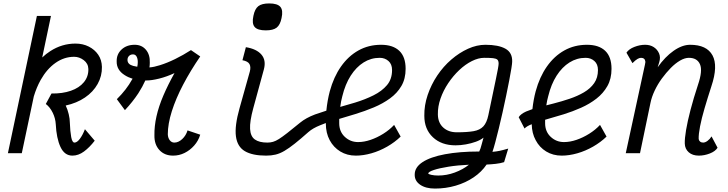

<svg xmlns="http://www.w3.org/2000/svg" viewBox="-20 -893 4240 1119"><path d="M402 14Q356 14 332.5 -36.5Q309 -87 305 -169Q303 -204 287 -236.5Q271 -269 247 -287L280 -348Q344 -347 393 -364Q442 -381 469 -414Q496 -447 495 -491Q494 -523 468 -542.5Q442 -562 412 -562Q354 -562 303.5 -526.5Q253 -491 217 -427Q193 -384 177 -331L107 0H26L195 -800H277L226 -558Q248 -579 273 -595Q341 -639 420 -639Q463 -639 497.5 -621.5Q532 -604 552.5 -574Q573 -544 574 -503Q575 -450 549 -403.5Q523 -357 475 -324.5Q427 -292 363 -278Q374 -255 380.5 -227.5Q387 -200 387 -179Q389 -126 395 -94Q401 -62 414 -62Q429 -62 445.5 -84Q462 -106 475 -140L532 -73Q502 -34 469.5 -10Q437 14 402 14Z M708 -251 661 -315Q717 -370 750 -430Q751 -432 753 -434Q727 -442 707 -455Q659 -485 660 -535Q659 -577 688.5 -604.5Q718 -632 765 -632Q806 -632 830.5 -603Q855 -574 853 -527Q853 -514 851 -500Q878 -502 912 -513Q954 -526 1001 -549Q1048 -572 1093 -601L1147 -564Q1090 -481 1047.5 -400Q1005 -319 981.5 -245Q958 -171 958 -110Q959 -89 969.5 -75.5Q980 -62 996 -62Q1020 -62 1042 -82.5Q1064 -103 1073 -133L1147 -108Q1136 -72 1111.5 -44.5Q1087 -17 1055.5 -1.5Q1024 14 989 14Q939 14 909 -18.5Q879 -51 880 -104Q879 -157 892 -215Q905 -273 932 -336Q959 -399 997 -467Q952 -446 908 -435Q864 -424 833 -424Q830 -424 827 -424Q811 -388 786 -349Q753 -299 708 -251ZM780 -504Q783 -518 783 -531Q783 -551 776 -563.5Q769 -576 755 -576Q741 -576 732 -567Q723 -558 723 -544Q723 -518 756 -509Q767 -506 780 -504Z M1531 14Q1451 14 1407 -12Q1363 -38 1355 -98.5Q1347 -159 1376 -262L1436 -476Q1443 -503 1434 -519.5Q1425 -536 1393 -542L1413 -618Q1475 -608 1503.5 -575Q1532 -542 1518 -489L1456 -262Q1435 -185 1437.5 -141.5Q1440 -98 1465.5 -80Q1491 -62 1538 -62Q1556 -62 1571.5 -66.5Q1587 -71 1606 -83Q1625 -95 1654.5 -118Q1684 -141 1729 -178Q1763 -206 1816 -226Q1847 -237 1882 -248Q1888 -308 1902 -361Q1925 -445 1967.5 -505.5Q2010 -566 2069 -599Q2128 -632 2201 -632Q2270 -632 2307 -597Q2344 -562 2344 -492Q2344 -434 2319.5 -392Q2295 -350 2253 -319.5Q2211 -289 2158.5 -267Q2106 -245 2050 -228Q2003 -213 1957 -200Q1957 -188 1957 -175Q1957 -126 1989.5 -95.5Q2022 -65 2067 -65Q2102 -65 2140 -78Q2178 -91 2214 -113.5Q2250 -136 2277 -165L2315 -97Q2281 -64 2236.5 -38.5Q2192 -13 2144.5 0.5Q2097 14 2054 14Q2003 14 1963.5 -10Q1924 -34 1901.5 -76Q1879 -118 1879 -173Q1879 -174 1879 -176Q1862 -169 1846 -163Q1803 -146 1777 -123Q1732 -83 1698 -56Q1664 -29 1637.5 -13.5Q1611 2 1586 8Q1561 14 1531 14ZM1963 -270Q2006 -282 2049 -295Q2108 -313 2157 -337.5Q2206 -362 2235.5 -397Q2265 -432 2265 -485Q2265 -519 2244 -537.5Q2223 -556 2193 -556Q2142 -556 2099 -529Q2056 -502 2024 -452Q1992 -402 1975 -332Q1967 -303 1963 -270ZM1529 -716Q1481 -716 1464 -736Q1447 -756 1457 -801Q1465 -841 1485.5 -857Q1506 -873 1549 -873Q1597 -873 1614 -853Q1631 -833 1621 -788Q1613 -748 1592.5 -732Q1572 -716 1529 -716Z M2515 206Q2461 206 2428.5 183.5Q2396 161 2397 124Q2397 82 2442.5 52Q2488 22 2573 6Q2658 -10 2773 -10Q2781 -26 2786.5 -49Q2792 -72 2798 -91Q2781 -77 2753.5 -67Q2726 -57 2695 -51.5Q2664 -46 2635 -46Q2553 -46 2503 -93Q2453 -140 2453 -218Q2452 -279 2472.5 -339.5Q2493 -400 2528.5 -453Q2564 -506 2610.5 -546Q2657 -586 2708 -609Q2759 -632 2809 -632Q2885 -632 2926 -609Q2967 -586 2965 -533Q2965 -524 2960.5 -495Q2956 -466 2948 -425Q2940 -384 2930 -335.5Q2920 -287 2909 -238Q2898 -189 2887 -144Q2876 -99 2866.5 -63.5Q2857 -28 2850 -8Q2873 -10 2892 -14Q2911 -18 2942 -27L2918 52Q2896 59 2868.5 62Q2841 65 2816 66Q2787 109 2740.5 140.5Q2694 172 2636 189Q2578 206 2515 206ZM2534 130Q2583 130 2630.5 112.5Q2678 95 2713 67Q2647 70 2594 78.5Q2541 87 2509 97.5Q2477 108 2476 118Q2476 122 2493.5 126Q2511 130 2534 130ZM2642 -122Q2703 -122 2740 -128.5Q2777 -135 2797 -156.5Q2817 -178 2826 -221Q2855 -361 2870.5 -434Q2886 -507 2886 -522Q2886 -539 2878.5 -545.5Q2871 -552 2853.5 -554Q2836 -556 2802 -556Q2768 -556 2730 -537Q2692 -518 2656.5 -484.5Q2621 -451 2592.5 -408.5Q2564 -366 2547.5 -319Q2531 -272 2532 -225Q2533 -177 2563.5 -149.5Q2594 -122 2642 -122Z M3477 -165 3515 -97Q3481 -64 3436.5 -38.5Q3392 -13 3344.5 0.5Q3297 14 3254 14Q3203 14 3163.5 -10Q3124 -34 3102 -76Q3080 -116 3079 -169Q3050 -158 3037 -144L3003 -210Q3015 -229 3046 -243Q3063 -250 3083 -257Q3089 -312 3102 -361Q3125 -445 3167.5 -505.5Q3210 -566 3269 -599Q3328 -632 3401 -632Q3470 -632 3507 -597Q3544 -562 3544 -492Q3544 -434 3520 -391.5Q3496 -349 3456 -318Q3416 -287 3366.5 -265Q3317 -243 3265.5 -227Q3214 -211 3167 -198Q3162 -196 3157 -195Q3157 -185 3157 -175Q3157 -126 3189.5 -95.5Q3222 -65 3267 -65Q3302 -65 3340 -78Q3378 -91 3414 -113.5Q3450 -136 3477 -165ZM3164 -279Q3185 -284 3207 -290Q3254 -302 3300 -317.5Q3346 -333 3383.5 -355Q3421 -377 3443 -408.5Q3465 -440 3465 -485Q3465 -519 3444 -537.5Q3423 -556 3393 -556Q3342 -556 3299 -529Q3256 -502 3224 -452Q3192 -402 3175 -332Q3168 -307 3164 -279Z M4127 -98 4162 -32Q4149 -11 4117 1.5Q4085 14 4053 14Q4016 14 3994 -5.5Q3972 -25 3971 -56Q3970 -85 3978.5 -135.5Q3987 -186 4004.5 -253Q4022 -320 4048 -399Q4076 -481 4059.5 -518.5Q4043 -556 3995 -556Q3971 -556 3943.5 -540Q3916 -524 3889 -496.5Q3862 -469 3837.5 -435.5Q3813 -402 3795.5 -365Q3778 -328 3771 -293L3710 0H3627L3739 -517Q3739 -521 3740.5 -526Q3742 -531 3741 -535Q3740 -545 3733.5 -550.5Q3727 -556 3716 -556Q3707 -556 3695.5 -549.5Q3684 -543 3666 -525L3631 -586Q3645 -607 3677 -619.5Q3709 -632 3740 -632Q3769 -632 3790 -618.5Q3811 -605 3821 -582Q3831 -559 3822 -530L3813 -501Q3856 -562 3906 -597Q3956 -632 4002 -632Q4099 -632 4132.5 -570.5Q4166 -509 4126 -390Q4104 -322 4086.5 -262.5Q4069 -203 4060 -156.5Q4051 -110 4052 -83Q4053 -74 4060 -68Q4067 -62 4078 -62Q4090 -62 4103.5 -72Q4117 -82 4127 -98Z"/></svg>

Font: Victor Mono Thin Medium
Style: Italic
Weight: 500
Italic angle: -12°
Monospace: yes
Version: Version 1.561;gftools[0.9.30]